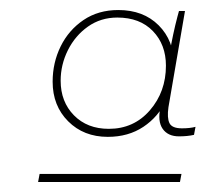

<svg xmlns="http://www.w3.org/2000/svg" viewBox="-20 -722 410 383"><path d="M59 -375H342L339 -359H56ZM300 -508 306 -536 318 -614Q325 -655 334 -689L337 -700H349L316 -508Q313 -487 318 -476.5Q323 -466 343 -466Q359 -466 370 -469L367 -453Q354 -450 337 -450Q315 -450 304.5 -465Q294 -480 300 -508ZM327 -593Q327 -555 311.5 -522Q296 -489 266 -469Q236 -449 195 -449Q147 -449 116 -480Q85 -511 85 -559Q85 -597 101 -629.5Q117 -662 146.5 -682Q176 -702 216 -702Q266 -702 296.5 -671.5Q327 -641 327 -593ZM101 -561Q101 -519 127.5 -492Q154 -465 197 -465Q247 -465 279 -502Q311 -539 311 -591Q311 -633 285 -660Q259 -687 214 -687Q181 -687 155.5 -669Q130 -651 115.5 -622Q101 -593 101 -561Z"/></svg>

Font: Fixel Italic Variable Display Thin
Style: Italic
Weight: 100
Italic angle: -10°
Designer: AlfaBravo + MacPaw
Foundry: Kyrylo Tkachov, Marchela Mozhyna, Serhii Makarenko, Maria Weinstein, Zakhar Kryvoshyya
Version: Version 1.210;Glyphs 3.2 (3217)